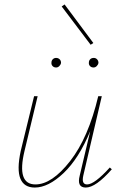

<svg xmlns="http://www.w3.org/2000/svg" viewBox="-20 -839 551 862"><path d="M399 -646 387 -638 257 -810 270 -819ZM232 -536Q222 -536 216 -542.5Q210 -549 211 -558Q211 -567 217 -573Q223 -579 232 -579Q241 -579 247.5 -573Q254 -567 254 -557Q253 -549 246.5 -542.5Q240 -536 232 -536ZM379 -558Q379 -567 385 -573Q391 -579 401 -579Q410 -579 416 -572.5Q422 -566 422 -557Q421 -549 414.5 -542.5Q408 -536 400 -536Q390 -536 384 -542.5Q378 -549 379 -558ZM473 -87 482 -79Q410 3 365 3Q324 3 338 -51L385 -250Q334 -127 265.5 -62Q197 3 136 3Q88 3 71.5 -37Q55 -77 73 -161L133 -407H149L90 -161Q54 -11 139 -11Q213 -11 295 -116Q377 -221 421 -407H437L354 -51Q345 -11 371 -11Q404 -11 473 -87Z"/></svg>

Font: EauTestInfant Thin
Style: Italic
Weight: 250
Italic angle: -12°
Designer: Christian Thalmann (Catharsis Fonts)
Version: Version 0.001;PS 000.001;hotconv 1.0.88;makeotf.lib2.5.64775